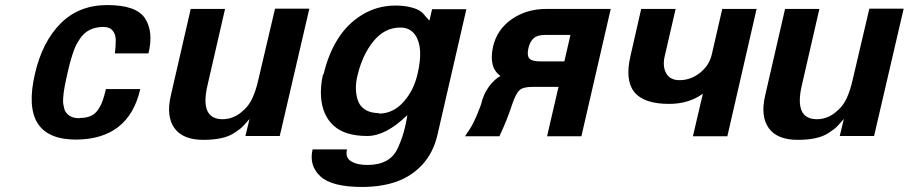

<svg xmlns="http://www.w3.org/2000/svg" viewBox="-20 -535 3569 754"><path d="M293 -70.8 293.9 -71.8Q317.9 -71.8 335.2 -79.1Q352.5 -86.4 364 -102.5Q375.5 -118.7 382.3 -137.5Q389.2 -156.2 396 -185.1H530.8Q485.8 11.7 278.8 13.2Q57.1 13.2 117.2 -245.1Q146 -370.6 218 -442.9Q290 -515.1 400.9 -515.1Q514.6 -515.1 548.8 -463.9Q584 -411.6 563 -325.2H431.2Q434.6 -353.5 434.6 -376.7Q434.6 -399.9 422.6 -414.6Q410.6 -429.2 386.2 -429.2Q324.7 -429.2 293.9 -382.8Q281.7 -363.8 277.1 -354.2Q272.5 -344.7 264.2 -319.8Q257.8 -299.8 253.9 -285.2L245.1 -248Q241.2 -231 239.3 -221.7Q237.3 -212.4 234.1 -196.3Q231 -180.2 230 -170.9Q229 -161.6 228 -147.9Q227.1 -134.3 228.5 -126.2Q230 -118.2 232.4 -108.2Q234.9 -98.1 240 -92.3Q245.1 -86.4 252.2 -81.1Q259.3 -75.7 269.5 -73.2Q279.8 -70.8 293 -70.8Z M777.8 14.2H778.8Q697.8 14.2 664.8 -32.2Q631.8 -78.6 650.9 -160.2L729 -500H863.8L794.9 -200.2Q763.7 -66.9 854 -66.9Q892.1 -66.9 924.3 -91.6Q956.5 -116.2 971.7 -150.9Q984.9 -179.2 994.6 -222.2L1060.1 -501H1194.8L1078.6 -1H943.8L960 -67.9Q956.1 -63.5 948.2 -54.7Q940.4 -45.9 938.5 -43.9Q936.5 -42 931.6 -36.9Q926.8 -31.7 923.1 -29.3Q919.4 -26.9 913.6 -22.5Q907.7 -18.1 898.9 -12.2Q858.4 14.2 777.8 14.2Z M1248.5 -243.2 1250.5 -242.2Q1269 -321.8 1306.6 -381.8Q1344.2 -441.9 1403.1 -477.5Q1461.9 -513.2 1533.7 -513.2Q1570.8 -513.2 1600.3 -504.6Q1629.9 -496.1 1642.6 -481Q1652.8 -467.8 1666.5 -454.1L1676.8 -499H1811.5L1697.8 -4.9Q1681.6 64.5 1639.2 110.8Q1596.7 157.2 1537.4 178.2Q1478 199.2 1402.3 199.2Q1282.7 199.2 1237.8 157.2Q1192.9 115.2 1207.5 51.8H1342.8Q1335 83.5 1358.4 98.1Q1381.8 112.8 1422.4 112.8Q1510.7 112.8 1540.5 49.8Q1568.4 -7.3 1579.6 -83Q1495.1 -1 1422.4 -1Q1335 -1 1290.5 -41.3Q1246.1 -81.5 1240.7 -153.8Q1237.8 -194.8 1248.5 -243.2ZM1468.8 -90.8 1467.8 -88.9Q1523.4 -88.9 1564.2 -134.3Q1605 -179.7 1619.6 -244.1Q1644.5 -348.6 1610.4 -397.9Q1590.3 -426.8 1551.8 -426.8Q1489.7 -426.8 1445.8 -372.1Q1403.8 -319.8 1384.8 -242.2Q1376.5 -210.4 1377.7 -182.9Q1378.9 -155.3 1387.7 -134.8Q1396.5 -114.3 1417.2 -102.5Q1438 -90.8 1468.8 -90.8Z M2196.3 -293.9 2220.2 -397.9H2121.6Q2090.8 -397.9 2076.2 -385.3Q2061.5 -372.6 2055.2 -346.2Q2048.8 -317.9 2058.3 -305.9Q2067.9 -293.9 2102.5 -293.9ZM1945.3 -236.8Q1897.9 -270 1916.5 -353Q1932.1 -419.4 1989.7 -459.7Q2047.4 -500 2126.5 -500H2378.4L2263.2 0H2128.4L2173.3 -193.8H2070.3Q2035.2 -193.8 2020.5 -181.2Q2005.9 -168.5 1990.2 -122.1Q1973.6 -69.3 1941.4 0H1806.2Q1828.6 -31.7 1839.8 -54.4Q1851.1 -77.1 1865.2 -114.3Q1867.7 -121.6 1869.1 -125Q1878.4 -165.5 1900.1 -194.8Q1921.9 -224.1 1945.3 -236.8Z M2648.4 -220.2Q2692.9 -220.2 2729.2 -249.3Q2765.6 -278.3 2775.4 -321.8L2816.4 -500H2951.2L2836.4 0H2701.2L2740.2 -167Q2685.1 -127 2607.4 -127Q2508.8 -127 2471.2 -173.3Q2433.6 -219.7 2456.1 -315.9L2498 -500H2633.3L2590.3 -314Q2581.1 -274.4 2596.2 -247.3Q2611.3 -220.2 2648.4 -220.2Z M3111.8 14.2H3112.8Q3031.7 14.2 2998.8 -32.2Q2965.8 -78.6 2984.9 -160.2L3063 -500H3197.8L3128.9 -200.2Q3097.7 -66.9 3188 -66.9Q3226.1 -66.9 3258.3 -91.6Q3290.5 -116.2 3305.7 -150.9Q3318.8 -179.2 3328.6 -222.2L3394 -501H3528.8L3412.6 -1H3277.8L3293.9 -67.9Q3290 -63.5 3282.2 -54.7Q3274.4 -45.9 3272.5 -43.9Q3270.5 -42 3265.6 -36.9Q3260.7 -31.7 3257.1 -29.3Q3253.4 -26.9 3247.6 -22.5Q3241.7 -18.1 3232.9 -12.2Q3192.4 14.2 3111.8 14.2Z"/></svg>

Font: Perun
Style: Bold Italic
Weight: 700
Italic angle: -12°
Foundry: Copyright (c) Stefan Peev, Context Ltd, 2016
Version: Version 001.000